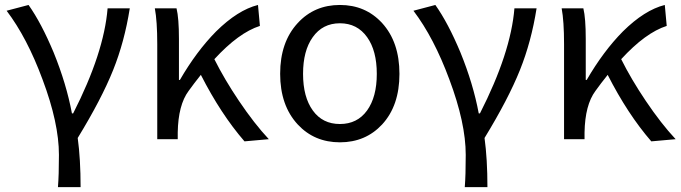

<svg xmlns="http://www.w3.org/2000/svg" viewBox="-20 -564 2758 778"><path d="M214.8 194.3Q218.8 146.5 218.8 63.5Q218.8 -65.4 152.3 -242.2Q89.8 -411.1 6.8 -520.5L95.7 -543.9Q147.5 -470.7 197.3 -351.6Q249 -224.6 271.5 -104.5H276.4Q401.4 -349.6 416 -530.3H505.9Q484.4 -394.5 438.5 -280.3Q391.6 -163.1 294.9 -4.9Q306.6 80.1 306.6 194.3Z M970.7 8.8Q875 -101.6 793.9 -260.7Q766.6 -226.6 744.1 -195.3Q702.1 -138.7 700.2 -27.3V0H617.2V-384.8Q617.2 -478.5 607.4 -530.3H695.3Q705.1 -490.2 705.1 -406.2V-240.2H709Q776.4 -356.4 855.5 -436.5Q943.4 -523.4 1025.4 -543.9L1033.2 -459Q947.3 -431.6 848.6 -324.2Q889.6 -242.2 948.2 -155.3Q1010.7 -62.5 1069.3 0Z M1186.5 -59.6Q1115.2 -136.7 1115.2 -265.1Q1115.2 -393.6 1186.5 -470.7Q1253.9 -543.9 1357.4 -543.9Q1460.9 -543.9 1528.3 -470.7Q1598.6 -393.6 1598.6 -264.6Q1598.6 -135.7 1528.3 -59.6Q1460.9 12.7 1357.4 12.7Q1253.9 12.7 1186.5 -59.6ZM1467.8 -413.1Q1427.7 -469.7 1357.4 -469.7Q1287.1 -469.7 1247.1 -413.1Q1208 -358.4 1208 -264.6Q1208 -170.9 1247.6 -116.2Q1287.1 -61.5 1357.4 -61.5Q1427.7 -61.5 1467.3 -116.2Q1506.8 -170.9 1506.8 -264.6Q1506.8 -358.4 1467.8 -413.1Z M1863.3 194.3Q1867.2 146.5 1867.2 63.5Q1867.2 -65.4 1800.8 -242.2Q1738.3 -411.1 1655.3 -520.5L1744.1 -543.9Q1795.9 -470.7 1845.7 -351.6Q1897.5 -224.6 1919.9 -104.5H1924.8Q2049.8 -349.6 2064.5 -530.3H2154.3Q2132.8 -394.5 2086.9 -280.3Q2040 -163.1 1943.4 -4.9Q1955.1 80.1 1955.1 194.3Z M2619.1 8.8Q2523.4 -101.6 2442.4 -260.7Q2415 -226.6 2392.6 -195.3Q2350.6 -138.7 2348.6 -27.3V0H2265.6V-384.8Q2265.6 -478.5 2255.9 -530.3H2343.8Q2353.5 -490.2 2353.5 -406.2V-240.2H2357.4Q2424.8 -356.4 2503.9 -436.5Q2591.8 -523.4 2673.8 -543.9L2681.6 -459Q2595.7 -431.6 2497.1 -324.2Q2538.1 -242.2 2596.7 -155.3Q2659.2 -62.5 2717.8 0Z"/></svg>

Font: Bpmf GenYo Gothic R
Style: R
Weight: 400
Foundry: But Ko
Version: Version 1.320